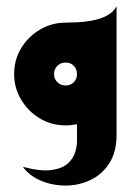

<svg xmlns="http://www.w3.org/2000/svg" viewBox="-20 -399 416 611"><path d="M53 132Q110 147 144.5 142Q179 137 196.5 120.5Q214 104 219.5 84.5Q225 65 225 52V-128L351 -163V29Q351 86 327 122Q303 158 265.5 175Q228 192 186.5 191.5Q145 191 109 175.5Q73 160 53 132ZM351 -163 189 -327Q202 -327 225 -328Q248 -329 273 -333.5Q298 -338 319.5 -349Q341 -360 351 -379ZM189 0Q144 0 107 -22Q70 -44 47.5 -81.5Q25 -119 25 -163Q25 -209 47.5 -246Q70 -283 107.5 -305Q145 -327 189 -327Q234 -327 270.5 -305Q307 -283 329 -246Q351 -209 351 -163Q351 -118 329 -81Q307 -44 270.5 -22Q234 0 189 0ZM189 -127Q205 -127 215 -137.5Q225 -148 225 -163Q225 -179 215 -189.5Q205 -200 189 -200Q173 -200 162.5 -189.5Q152 -179 152 -163Q152 -148 162.5 -137.5Q173 -127 189 -127Z"/></svg>

Font: Reem Kufi Fun SemiBold
Style: Regular
Weight: 600
Designer: Khaled Hosny
Version: Version 1.005